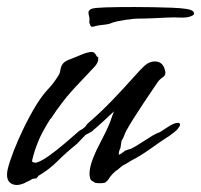

<svg xmlns="http://www.w3.org/2000/svg" viewBox="-27 -515 573 547"><path d="M21 12Q9 12 1 5Q-7 -2 -7 -17Q-7 -21 -6.5 -25Q-6 -29 -5 -33Q0 -54 12 -85Q24 -116 41 -151Q58 -186 77 -217Q94 -244 109.5 -260.5Q125 -277 135 -293Q143 -304 144 -310.5Q145 -317 147 -324Q151 -335 159.5 -340Q168 -345 175 -347Q192 -354 208 -360.5Q224 -367 235 -367Q242 -367 247 -357.5Q252 -348 252 -355V-356Q253 -353 253 -348Q253 -336 242 -324.5Q231 -313 202 -282Q172 -251 152 -225Q132 -199 118 -177H117Q92 -138 81 -110Q70 -82 65 -60Q64 -55 65 -54Q66 -53 70 -52Q73 -51 78 -52Q93 -57 114.5 -72.5Q136 -88 157.5 -106.5Q179 -125 194 -138Q199 -143 203.5 -145Q208 -147 211 -150Q216 -153 218.5 -157.5Q221 -162 225 -165Q261 -196 294 -230.5Q327 -265 351 -292Q375 -319 384 -327Q398 -340 414 -340Q437 -340 443 -315Q447 -302 437.5 -295.5Q428 -289 423 -282Q419 -276 407 -258.5Q395 -241 380.5 -219Q366 -197 353 -176.5Q340 -156 333 -143Q328 -133 326.5 -128Q325 -123 320 -115V-116Q319 -114 318 -105.5Q317 -97 316 -93Q312 -86 311.5 -79Q311 -72 313 -75Q313 -74 319 -78Q325 -82 330 -86Q332 -87 338.5 -89Q345 -91 346 -91L355 -96Q356 -96 369.5 -104.5Q383 -113 397 -122Q411 -131 412 -131Q423 -137 424.5 -137Q426 -137 430 -139.5Q434 -142 451 -153Q469 -165 479 -165Q486 -165 486 -160Q486 -156 479.5 -148Q473 -140 457 -129Q432 -113 402 -91.5Q372 -70 346 -57Q337 -51 327.5 -46Q318 -41 309 -32L308 -31Q306 -31 298.5 -24Q291 -17 290 -15Q286 -11 283 -5.5Q280 0 274 4H275Q271 6 266.5 6.5Q262 7 258 7Q244 7 241 4Q239 2 235.5 0.5Q232 -1 230 -6Q228 -14 228 -20Q228 -38 237.5 -62.5Q247 -87 263 -117Q276 -142 282 -156Q288 -170 291 -179.5Q294 -189 298 -198Q284 -185 269 -171Q254 -157 234 -140Q231 -138 225 -135Q219 -132 217 -131L192 -105Q161 -80 137 -56Q113 -32 84 -15V-16Q83 -15 81.5 -12.5Q80 -10 77 -8V-7Q73 -6 70 -6Q67 -6 65 -5Q59 -1 53 1.5Q47 4 42 7Q30 12 21 12ZM232 -440Q231 -441 230.5 -442.5Q230 -444 228 -449Q227 -451 227.5 -453.5Q228 -456 228 -458Q228 -465 226.5 -470Q225 -475 225 -479Q225 -486 234 -490Q243 -493 274.5 -494Q306 -495 356 -495Q380 -495 409 -494.5Q438 -494 463 -493Q488 -492 501 -490Q526 -487 526 -476Q526 -472 515 -468Q504 -464 483 -465Q472 -466 451 -465Q430 -464 408 -463Q386 -462 369 -462Q352 -462 327.5 -458Q303 -454 292 -450Q284 -446 269 -444.5Q254 -443 246 -441Q243 -440 238.5 -439Q234 -438 232 -440Z"/></svg>

Font: Vujahday Script
Style: Regular
Weight: 400
Designer: Robert E. Leuschke
Foundry: Robert E. Leuschke
Version: Version 1.010; ttfautohint (v1.8.3)